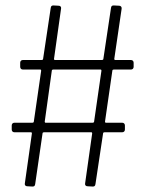

<svg xmlns="http://www.w3.org/2000/svg" viewBox="-20 -696 533 704"><path d="M470 -451V-466C470 -472 466 -476 460 -476H402C400 -476 399 -478 399 -480L426 -664C427 -670 423 -675 417 -675L397 -676C391 -676 388 -674 387 -667L359 -480C359 -477 356 -476 354 -476H181C179 -476 178 -478 178 -480L204 -665C205 -671 201 -675 195 -675L176 -676C170 -676 167 -674 166 -667L138 -480C138 -477 135 -476 133 -476H64C58 -476 54 -472 54 -466V-451C54 -445 58 -441 64 -441H128C130 -441 131 -439 131 -437L104 -250C104 -247 101 -246 99 -246H33C27 -246 23 -242 23 -236V-221C23 -215 27 -211 33 -211H94C96 -211 97 -209 97 -207L71 -23C70 -17 74 -13 80 -13L99 -12C105 -12 108 -14 109 -21L136 -207C136 -210 139 -211 141 -211H315C317 -211 318 -209 318 -207L292 -23C291 -17 295 -13 301 -13L320 -12C326 -12 329 -14 330 -21L358 -207C358 -210 361 -211 363 -211H428C434 -211 438 -215 438 -221V-236C438 -242 434 -246 428 -246H368C366 -246 365 -248 365 -250L392 -437C392 -440 395 -441 397 -441H460C466 -441 470 -445 470 -451ZM320 -246H147C145 -246 144 -248 144 -250L170 -437C170 -440 173 -441 175 -441H349C351 -441 352 -439 352 -437L325 -250C325 -247 322 -246 320 -246Z"/></svg>

Font: Barlow Condensed ExtraLight
Style: Regular
Weight: 275
Width: 3
Designer: Jeremy Tribby
Foundry: Tribby Type
Version: Version 1.422;hotconv 1.0.109;makeotfexe 2.5.65596